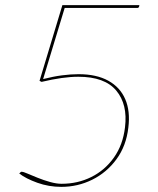

<svg xmlns="http://www.w3.org/2000/svg" viewBox="-20 -720 614 748"><path d="M523 -700 522 -695Q522 -693 520 -691Q518 -689 515 -689H232L148 -412Q187 -422 221.5 -426.5Q256 -431 286 -431Q356 -431 402 -405.5Q448 -380 468 -333.5Q488 -287 480 -223Q472 -152 434 -100Q396 -48 339.5 -20Q283 8 219 8Q170 8 125.5 -8Q81 -24 55 -44L59 -48Q61 -51 65 -51Q70 -51 86.5 -44Q103 -37 126.5 -27.5Q150 -18 175 -11Q200 -4 220 -4Q283 -4 336 -30.5Q389 -57 424 -106.5Q459 -156 467 -224Q478 -313 433 -367Q388 -421 285 -421Q226 -421 142 -401L134 -405L223 -700Z"/></svg>

Font: Aleo Thin
Style: Italic
Weight: 250
Italic angle: -7°
Designer: Alessio Laiso
Foundry: Alessio Laiso
Version: Version 2.001;gftools[0.9.29]